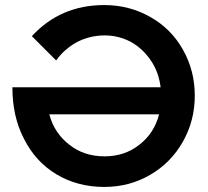

<svg xmlns="http://www.w3.org/2000/svg" viewBox="-20 -729 823 759"><path d="M203 -40C258 -7 321 10 392 10C459 10 519 -6 574 -38C629 -70 672 -114 703 -169C734 -224 750 -284 750 -351C750 -418 734 -478 703 -533C672 -588 629 -631 574 -662C519 -693 459 -709 392 -709C277 -709 181 -668 106 -586L202 -490C224 -521 252 -545 285 -563C318 -580 355 -589 394 -589C431 -589 466 -580 498 -563C530 -545 556 -520 577 -489C598 -458 610 -423 615 -384H29C29 -307 44 -239 75 -180C105 -120 148 -73 203 -40ZM531 -157C492 -126 446 -111 394 -111C339 -111 293 -126 254 -157C215 -187 188 -227 175 -277H609C596 -227 570 -187 531 -157Z"/></svg>

Font: Argentum Sans Medium
Style: Regular
Weight: 500
Designer: Julieta Ulanovsky
Foundry: Julieta Ulanovsky
Version: Version 5.001;January 29, 2019;FontCreator 11.5.0.2425 64-bi